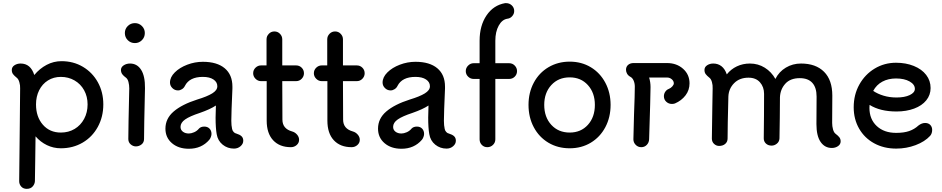

<svg xmlns="http://www.w3.org/2000/svg" viewBox="-20 -919 5991 1221"><path d="M637 -255Q637 -176 602 -112Q567 -48 505.5 -12Q444 24 367 24Q320 24 278.5 4Q237 -16 206 -52L204 102Q202 232 202 233Q201 252 187.5 267Q174 282 150 282Q128 282 115 267.5Q102 253 102 233Q102 181 106 -141Q106 -231 108 -357Q109 -376 103 -396.5Q97 -417 86 -425Q71 -437 63 -447.5Q55 -458 55 -474Q55 -493 72 -504Q89 -515 111 -515Q175 -515 198 -442Q232 -483 276.5 -506.5Q321 -530 371 -530Q447 -530 507.5 -494Q568 -458 602.5 -395.5Q637 -333 637 -255ZM537 -255Q537 -305 515 -345Q493 -385 454 -407.5Q415 -430 367 -430Q321 -430 285 -407.5Q249 -385 229 -345Q209 -305 209 -255Q209 -176 252.5 -126Q296 -76 367 -76Q416 -76 454.5 -99Q493 -122 515 -163Q537 -204 537 -255Z M774 -709Q774 -735 792.5 -753.5Q811 -772 838 -772Q864 -772 882.5 -753.5Q901 -735 901 -709Q901 -682 882.5 -663.5Q864 -645 838 -645Q811 -645 792.5 -663.5Q774 -682 774 -709ZM796 -35Q796 -105 802 -357Q802 -378 797 -397.5Q792 -417 781 -425Q766 -436 758 -446.5Q750 -457 749 -473Q749 -492 766.5 -503.5Q784 -515 807 -515Q852 -515 877.5 -475Q903 -435 902 -358Q896 -102 896 -35Q896 -13 880 -0.5Q864 12 844 12Q826 12 811 -1Q796 -14 796 -35Z M1527 -24Q1527 -4 1509.5 11Q1492 26 1468 26Q1427 26 1396 1Q1365 -24 1358 -66Q1351 -105 1351 -171Q1351 -196 1353 -248Q1317 -224 1251 -201Q1187 -180 1157.5 -159.5Q1128 -139 1128 -112Q1128 -93 1143 -81.5Q1158 -70 1181 -70Q1196 -70 1214.5 -78Q1233 -86 1246 -102Q1258 -114 1279 -114Q1300 -114 1312.5 -101Q1325 -88 1325 -67Q1325 -59 1321 -48Q1317 -37 1311 -30Q1262 27 1181 27Q1115 27 1073.5 -8.5Q1032 -44 1032 -101Q1032 -165 1084.5 -210Q1137 -255 1234 -286Q1297 -305 1329.5 -325Q1362 -345 1362 -370V-371Q1362 -397 1337.5 -413.5Q1313 -430 1270 -430Q1185 -430 1156 -373Q1150 -360 1137.5 -352Q1125 -344 1112 -344Q1091 -344 1076 -359Q1061 -374 1061 -394Q1061 -428 1091.5 -458.5Q1122 -489 1170.5 -507.5Q1219 -526 1270 -526Q1360 -526 1409 -485Q1458 -444 1458 -368V-356Q1451 -199 1451 -151Q1451 -121 1456 -99Q1458 -88 1466 -79.5Q1474 -71 1482 -70Q1505 -63 1516 -52.5Q1527 -42 1527 -24Z M1863 -403H1775L1776 -158Q1776 -100 1838 -83Q1856 -78 1869 -63Q1882 -48 1882 -30Q1882 -10 1866.5 3.5Q1851 17 1830 17Q1758 17 1717 -27Q1676 -71 1676 -152V-403H1640Q1620 -403 1605 -418Q1590 -433 1590 -453Q1590 -474 1605 -488.5Q1620 -503 1640 -503H1675V-669Q1675 -689 1689.5 -704Q1704 -719 1725 -719Q1746 -719 1760.5 -704Q1775 -689 1775 -669V-503H1863Q1884 -503 1898.5 -488.5Q1913 -474 1913 -453Q1913 -433 1898.5 -418Q1884 -403 1863 -403Z M2249 -403H2161L2162 -158Q2162 -100 2224 -83Q2242 -78 2255 -63Q2268 -48 2268 -30Q2268 -10 2252.5 3.5Q2237 17 2216 17Q2144 17 2103 -27Q2062 -71 2062 -152V-403H2026Q2006 -403 1991 -418Q1976 -433 1976 -453Q1976 -474 1991 -488.5Q2006 -503 2026 -503H2061V-669Q2061 -689 2075.5 -704Q2090 -719 2111 -719Q2132 -719 2146.5 -704Q2161 -689 2161 -669V-503H2249Q2270 -503 2284.5 -488.5Q2299 -474 2299 -453Q2299 -433 2284.5 -418Q2270 -403 2249 -403Z M2879 -24Q2879 -4 2861.5 11Q2844 26 2820 26Q2779 26 2748 1Q2717 -24 2710 -66Q2703 -105 2703 -171Q2703 -196 2705 -248Q2669 -224 2603 -201Q2539 -180 2509.5 -159.5Q2480 -139 2480 -112Q2480 -93 2495 -81.5Q2510 -70 2533 -70Q2548 -70 2566.5 -78Q2585 -86 2598 -102Q2610 -114 2631 -114Q2652 -114 2664.5 -101Q2677 -88 2677 -67Q2677 -59 2673 -48Q2669 -37 2663 -30Q2614 27 2533 27Q2467 27 2425.5 -8.5Q2384 -44 2384 -101Q2384 -165 2436.5 -210Q2489 -255 2586 -286Q2649 -305 2681.5 -325Q2714 -345 2714 -370V-371Q2714 -397 2689.5 -413.5Q2665 -430 2622 -430Q2537 -430 2508 -373Q2502 -360 2489.5 -352Q2477 -344 2464 -344Q2443 -344 2428 -359Q2413 -374 2413 -394Q2413 -428 2443.5 -458.5Q2474 -489 2522.5 -507.5Q2571 -526 2622 -526Q2712 -526 2761 -485Q2810 -444 2810 -368V-356Q2803 -199 2803 -151Q2803 -121 2808 -99Q2810 -88 2818 -79.5Q2826 -71 2834 -70Q2857 -63 2868 -52.5Q2879 -42 2879 -24Z M3218 -517Q3239 -517 3253.5 -502Q3268 -487 3268 -467Q3268 -446 3253.5 -431.5Q3239 -417 3218 -417H3130V-33Q3130 -12 3115 2.5Q3100 17 3079 17Q3058 17 3044 2.5Q3030 -12 3030 -33V-417H2992Q2972 -417 2957 -431.5Q2942 -446 2942 -467Q2942 -487 2957 -502Q2972 -517 2992 -517H3030V-660Q3030 -756 3074 -821Q3118 -886 3192 -899H3199Q3220 -899 3235 -884.5Q3250 -870 3250 -849Q3250 -831 3237.5 -816.5Q3225 -802 3207 -800Q3173 -795 3151.5 -756Q3130 -717 3130 -660V-517Z M3341 -252Q3341 -330 3374.5 -393Q3408 -456 3468 -491.5Q3528 -527 3603 -527Q3678 -527 3737 -491.5Q3796 -456 3829.5 -393Q3863 -330 3863 -252Q3863 -173 3829.5 -110Q3796 -47 3737 -11.5Q3678 24 3603 24Q3527 24 3467.5 -11.5Q3408 -47 3374.5 -110Q3341 -173 3341 -252ZM3763 -252Q3763 -329 3718.5 -378Q3674 -427 3603 -427Q3531 -427 3486 -378Q3441 -329 3441 -252Q3441 -174 3486 -125Q3531 -76 3603 -76Q3674 -76 3718.5 -125Q3763 -174 3763 -252Z M4365 -389Q4365 -346 4339.5 -312.5Q4314 -279 4272 -261Q4263 -258 4253 -258Q4232 -258 4217 -272Q4202 -286 4202 -307Q4202 -323 4211 -336Q4220 -349 4234 -354Q4246 -359 4255.5 -369.5Q4265 -380 4265 -389Q4265 -404 4252 -415Q4239 -426 4222 -426H4108Q4117 -397 4117 -365Q4117 -312 4108 -33Q4107 -12 4093 2.5Q4079 17 4058 17Q4037 17 4022.5 2Q4008 -13 4008 -33L4012 -191Q4017 -319 4017 -368Q4017 -389 4009.5 -406.5Q4002 -424 3988 -431Q3975 -438 3968 -450Q3961 -462 3961 -475Q3961 -495 3974.5 -506.5Q3988 -518 4009 -518H4222Q4283 -518 4324 -481.5Q4365 -445 4365 -389Z M5326 -20Q5326 -1 5309 10.5Q5292 22 5270 22Q5225 22 5198.5 -16.5Q5172 -55 5172 -130L5173 -305Q5173 -362 5146 -392Q5119 -422 5066 -422Q5006 -422 4974 -386.5Q4942 -351 4940 -300Q4940 -252 4939 -169Q4938 -86 4937 -39Q4936 -18 4920.5 -5.5Q4905 7 4887 7Q4865 7 4851 -6Q4837 -19 4837 -39Q4838 -95 4838.5 -184Q4839 -273 4839 -322Q4839 -366 4813 -395.5Q4787 -425 4740 -425Q4683 -425 4648.5 -390Q4614 -355 4612 -305Q4607 -112 4607 -38Q4607 -17 4592 -4Q4577 9 4553 9Q4535 9 4521 -4Q4507 -17 4507 -38L4510 -243L4512 -357Q4513 -377 4507.5 -397Q4502 -417 4491 -425Q4476 -437 4468 -447.5Q4460 -458 4460 -474Q4460 -493 4477 -504Q4494 -515 4516 -515Q4546 -515 4568 -498Q4590 -481 4602 -446Q4628 -479 4666 -497Q4704 -515 4749 -515Q4801 -515 4843.5 -488.5Q4886 -462 4911 -417Q4934 -463 4977.5 -489Q5021 -515 5074 -515Q5168 -515 5220.5 -462.5Q5273 -410 5273 -311L5272 -137Q5272 -116 5277.5 -96Q5283 -76 5294 -68Q5310 -56 5318 -45.5Q5326 -35 5326 -20Z M5908 -93Q5908 -70 5895 -55Q5861 -18 5802.5 4Q5744 26 5679 26Q5601 26 5539.5 -7.5Q5478 -41 5443.5 -101Q5409 -161 5409 -237Q5409 -317 5445 -381.5Q5481 -446 5542.5 -483Q5604 -520 5678 -520Q5741 -520 5791.5 -499.5Q5842 -479 5870 -442.5Q5898 -406 5898 -359Q5898 -315 5870.5 -281Q5843 -247 5793.5 -228.5Q5744 -210 5681 -210Q5577 -210 5510 -252Q5509 -246 5509 -233Q5509 -161 5555.5 -117.5Q5602 -74 5679 -74Q5728 -74 5761.5 -85.5Q5795 -97 5821 -121Q5842 -137 5863 -137Q5884 -137 5896 -124.5Q5908 -112 5908 -93ZM5533 -341Q5561 -322 5599 -310.5Q5637 -299 5681 -299Q5733 -299 5765.5 -314.5Q5798 -330 5798 -354Q5798 -382 5764.5 -401Q5731 -420 5678 -420Q5629 -420 5591.5 -400Q5554 -380 5533 -341Z"/></svg>

Font: Tsukimi Rounded SemiBold
Style: Regular
Weight: 600
Designer: Takashi Funayama
Foundry: Takashi Funayama
Version: Version 1.032; ttfautohint (v1.8.3)